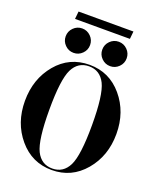

<svg xmlns="http://www.w3.org/2000/svg" viewBox="-170 -1049 955 1156"><g transform="rotate(20 307.5 -471.0)"><path d="M476.1 -898.4H124.5L129.4 -947.3H481ZM364.7 -726.1Q341.8 -749 341.8 -781.2Q341.8 -813.5 364.7 -836.4Q387.7 -859.4 419.9 -859.4Q452.1 -859.4 475.1 -836.4Q498 -813.5 498 -781.2Q498 -749 475.1 -726.1Q452.1 -703.1 419.9 -703.1Q387.7 -703.1 364.7 -726.1ZM130.4 -726.1Q107.4 -749 107.4 -781.2Q107.4 -813.5 130.4 -836.4Q153.3 -859.4 185.5 -859.4Q217.8 -859.4 240.7 -836.4Q263.7 -813.5 263.7 -781.2Q263.7 -749 240.7 -726.1Q217.8 -703.1 185.5 -703.1Q153.3 -703.1 130.4 -726.1ZM302.7 -668.9Q429.7 -668.9 512.7 -570.8Q595.7 -472.7 595.7 -332Q595.7 -191.4 512.7 -93.3Q429.7 4.9 302.7 4.9Q175.8 4.9 92.8 -93.3Q9.8 -191.4 9.8 -332Q9.8 -472.7 91.8 -570.8Q173.8 -668.9 302.7 -668.9ZM199.2 -592.8Q166 -525.4 166 -332Q166 -138.7 199.2 -71.3Q232.4 -4.9 302.7 -4.9Q373 -4.9 406.2 -71.3Q439.5 -138.7 439.5 -332Q439.5 -525.4 406.2 -592.8Q373 -659.2 302.7 -659.2Q232.4 -659.2 199.2 -592.8Z"/></g></svg>

Font: spinweradC
Style: Bold
Weight: 700
Width: 7
Version: Version 0.3